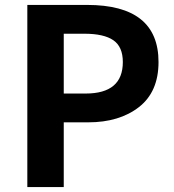

<svg xmlns="http://www.w3.org/2000/svg" viewBox="-20 -760 707 780"><path d="M91 0V-740H334Q624 -740 624 -508Q624 -387 544.5 -325Q465 -263 338 -263H239V0ZM239 -380H328Q479 -380 479 -508Q479 -570 440.5 -596.5Q402 -623 323 -623H239Z"/></svg>

Font: Noto Sans Korean Bold
Style: Bold
Weight: 700
Designer: Ryoko NISHIZUKA  (kana & ideographs); Paul D. Hunt (Latin, Greek & Cyrillic); Wenlong ZHANG  (bopomofo); Sandoll Communi
Foundry: Adobe Systems Incorporated
Version: Version 1.000;PS 1;hotconv 1.0.78;makeotf.lib2.5.61930